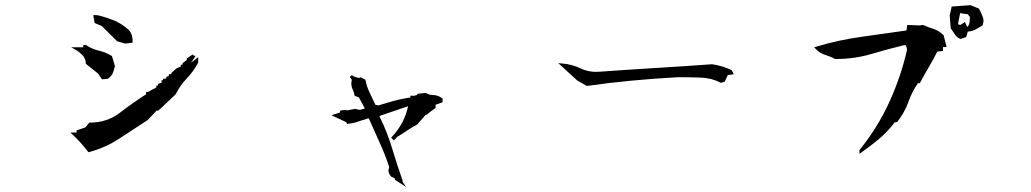

<svg xmlns="http://www.w3.org/2000/svg" viewBox="-20 -716 4040 752"><path d="M279.8 -196.8V-205.1L314.9 -217.3L329.6 -235.8H332Q399.4 -235.8 449.5 -274.4Q499.5 -313 552.2 -346.7V-356H557.6H559.6L592.3 -373.5V-381.3H599.1V-387.7L612.8 -391.6V-401.9H618.7V-407.7H629.4L632.8 -416L641.1 -417.5V-425.3H650.4L652.3 -431.6L670.9 -447.8L688 -455.6V-462.4H694.8V-468.3L711.4 -481V-487.3L732.9 -501.5H739.3L735.8 -498H744.6V-496.1V-494.6L728 -470.2L756.3 -492.2V-481.4V-471.2Q738.8 -437.5 711.4 -408.7Q684.1 -379.9 668.5 -347.2L621.6 -302.7L599.6 -282.7H593.3L558.1 -245.6Q504.9 -211.4 449.5 -174.6Q394 -137.7 329.6 -120.6L326.2 -120.1Q295.9 -159.7 265.6 -187.5L255.9 -196.8ZM306.2 -530.8V-539.6H316.9Q340.8 -523.4 367.2 -517.6Q393.6 -511.7 418.5 -496.6L430.2 -457Q423.8 -433.1 420.4 -426.3Q415 -417 403.3 -407.7L379.4 -405.3L364.3 -427.7L315.9 -466.3V-468.8Q315.9 -485.4 304.2 -498.5Q291.5 -512.2 276.9 -520.5L258.8 -530.8ZM358.4 -656.7Q365.2 -656.2 379.2 -652.1Q393.1 -647.9 399.4 -646Q412.6 -641.6 427.2 -635.7Q458 -622.6 484.4 -598.6Q493.2 -588.4 496.6 -577.1Q499.5 -566.4 499.5 -553.7V-548.8L470.2 -545.4L438.5 -554.7L378.9 -613.8L350.6 -626L345.2 -656.7Z M1501.5 -49.8V-50.3L1504.4 -61.5Q1488.8 -109.9 1467.3 -156.7Q1445.8 -203.6 1424.8 -251.5L1421.9 -252.4Q1402.3 -246.6 1391.8 -242.9Q1381.3 -239.3 1377.4 -238Q1373.5 -236.8 1369.4 -235.8Q1365.2 -234.9 1361.3 -233.9Q1352.5 -232.4 1339.4 -230.5L1336.4 -237.3L1278.3 -264.6L1311.5 -275.4L1312.5 -283.2L1332 -285.6L1340.8 -283.7L1370.1 -289.6L1388.7 -285.6L1407.7 -290.5V-293.5L1385.7 -334.5L1369.1 -340.8Q1366.7 -355 1361.8 -364.7Q1356 -376.5 1356 -389.6V-390.1L1357.9 -403.8L1350.1 -415L1358.4 -421.9Q1364.3 -416 1370.6 -414.6Q1377.4 -412.6 1386.2 -410.6L1393.1 -413.1L1411.1 -403.8Q1416.5 -376 1428.2 -352.3Q1439.9 -328.6 1450.2 -305.7L1462.4 -303.2Q1524.4 -322.8 1555.7 -328.6Q1571.3 -332 1587.4 -334V-341.3H1595.7L1598.6 -340.3L1613.3 -343.8L1615.2 -348.6L1647.9 -352.1Q1654.8 -347.7 1661.6 -345.7Q1668.5 -343.8 1675.5 -343.8Q1682.6 -343.8 1688.5 -342.3Q1700.7 -339.4 1710.9 -331.5L1713.4 -330.1V-315.4L1686 -305.7V-293L1667.5 -279.8L1650.4 -266.1H1647L1613.8 -228Q1592.8 -217.3 1575.2 -205.1Q1557.6 -192.9 1537.6 -181.2L1522.5 -166L1512.2 -176.8Q1540.5 -207 1556.4 -238.3Q1572.3 -269.5 1578.1 -299.8L1467.3 -262.2L1466.8 -259.3Q1496.6 -199.2 1515.9 -134.5Q1535.2 -69.8 1557.6 -6.8L1556.2 -4.9L1570.8 16.6L1527.8 -11.2L1525.9 -17.6L1512.7 -23.9Q1501.5 -34.7 1501.5 -49.8Z M2289.1 -437Q2301.8 -434.6 2311.5 -434.6Q2321.3 -434.6 2327.6 -435.1Q2436 -442.9 2547.9 -449.7Q2659.7 -456.5 2768.6 -464.4Q2790 -461.4 2808.1 -455.8Q2826.2 -450.2 2845.7 -441.4L2854 -425.3L2830.6 -421.9L2818.4 -396L2803.2 -391.6L2801.3 -392.6Q2767.1 -410.6 2723.9 -412.1Q2680.7 -413.6 2635.7 -413.6Q2445.3 -403.3 2278.3 -379.4L2240.7 -400.9L2166.5 -468.8L2182.1 -467.3Q2220.2 -464.4 2254.9 -447.8Q2271 -439.9 2289.1 -437Z M3346.2 -113.8V-127.9Q3418.5 -217.8 3463.9 -317.9Q3509.3 -418 3532.7 -521.5L3528.3 -538.6H3519Q3454.1 -522.9 3390.6 -503.9Q3326.2 -484.9 3252 -484.9H3250.5Q3234.4 -494.1 3213.4 -500.5Q3191.4 -506.8 3174.8 -524.4L3168.9 -530.8Q3219.7 -546.4 3264.2 -555.9Q3308.6 -565.4 3354 -571.8L3530.3 -596.7L3533.2 -617.7H3548.8L3586.4 -616.2V-617.7H3596.7Q3615.2 -609.4 3635.7 -603Q3656.2 -596.7 3675.8 -578.1L3687.5 -531.7H3680.7H3673.3V-516.6L3650.9 -513.7Q3634.8 -481.4 3617.7 -452.9Q3600.6 -424.3 3582.5 -390.1H3575.2Q3551.3 -355.5 3537.4 -315.7Q3523.4 -275.9 3494.1 -238.3L3483.4 -236.3L3477.5 -228Q3450.2 -194.3 3419.2 -168.7Q3388.2 -143.1 3354.5 -119.6ZM3828.6 -616.7Q3813 -607.4 3804.4 -602.5Q3795.9 -597.7 3791 -596.2Q3781.7 -592.8 3770.5 -592.3L3764.2 -570.8L3741.7 -563.5Q3734.4 -566.9 3730.7 -569.8Q3727.1 -572.8 3725.1 -574.7Q3721.2 -578.6 3718.3 -583.5Q3711.4 -594.7 3703.6 -605.5L3699.7 -655.8L3707.5 -690.4L3781.2 -695.8L3814.5 -682.1Q3822.3 -667.5 3828.1 -652.3Q3832 -643.6 3832 -635Q3832 -626.5 3828.6 -616.7ZM3741.2 -618.2 3759.3 -629.9 3768.1 -610.4Q3775.4 -616.2 3777.1 -627.2Q3778.8 -638.2 3778.8 -649.4L3770.5 -660.2L3740.7 -664.6L3731.9 -621.1Z"/></svg>

Font: Bakudai
Style: Medium
Weight: 500
Version: Version 1.48